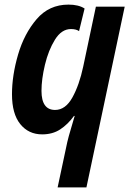

<svg xmlns="http://www.w3.org/2000/svg" viewBox="-20 -573 568 833"><path d="M355 240 521 -544H396L341 -284Q324 -204 294 -150Q264 -96 219 -96Q160 -96 160 -179Q160 -229 175 -292Q190 -355 218.5 -401Q247 -447 288 -447Q310 -447 323 -438L347 -536Q321 -553 277 -553Q193 -553 139 -490Q85 -427 58.5 -336.5Q32 -246 32 -164Q32 -79 68 -34.5Q104 10 163 10Q208 10 241 -11.5Q274 -33 301 -70H304Q300 -55 288.5 -17Q277 21 272 43L230 240Z"/></svg>

Font: Noto Sans UI SemiCondensed
Style: Bold Italic
Weight: 700
Width: 4
Designer: Monotype Design Team
Foundry: Monotype Imaging Inc.
Version: 1.001